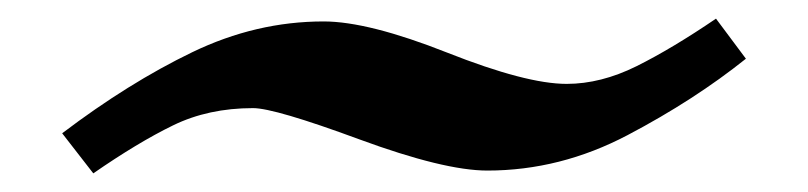

<svg xmlns="http://www.w3.org/2000/svg" viewBox="-20 -456 867 206"><path d="M327.2 -433C278.8 -433 231.9 -422 186.3 -400C140.7 -378 94.2 -349 46.7 -313L80.1 -270C111.9 -292 140.4 -309.2 165.7 -321.5C190.9 -333.8 219.5 -340 251.5 -340C267 -340 305 -328.8 365.5 -306.5C426.1 -284.2 471.9 -273 502.9 -273C555 -273 605.2 -285.7 653.3 -311C701.4 -336.3 743.7 -363.7 780.3 -393L748.2 -436C716.9 -414.7 688.5 -397.7 663 -385C637.4 -372.3 612.4 -366 588 -366C559 -366 516.3 -377.2 459.9 -399.5C403.5 -421.8 359.3 -433 327.2 -433Z"/></svg>

Font: Din Kursivschrift
Style: Breit
Weight: 400
Version: Version 1.089